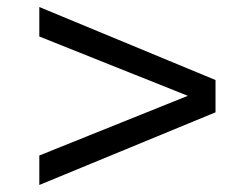

<svg xmlns="http://www.w3.org/2000/svg" viewBox="-20 -529 706 547"><path d="M92 -2V-86L515 -256L92 -425V-509L594 -301V-209Z"/></svg>

Font: Archivo SemiExpanded
Style: Regular
Weight: 400
Width: 6
Designer: Hector Gatti
Foundry: Omnibus-Type
Version: Version 2.001